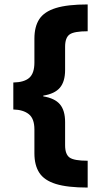

<svg xmlns="http://www.w3.org/2000/svg" viewBox="-20 -695 440 865"><path d="M375 150Q284.2 150 231.7 133.8Q179.2 117.5 157.1 83.3Q135 49.2 135 -4.2V-111.7Q135 -160.8 109.6 -180.8Q84.2 -200.8 40 -201.7V-323.3Q89.2 -324.2 112.1 -344.6Q135 -365 135 -413.3V-520.8Q135 -575 157.1 -608.8Q179.2 -642.5 231.7 -658.8Q284.2 -675 375 -675V-554.2Q313.3 -554.2 293.3 -539.6Q273.3 -525 273.3 -484.2V-380Q273.3 -327.5 250 -300Q226.7 -272.5 175 -264.2V-260.8Q226.7 -252.5 250 -225Q273.3 -197.5 273.3 -145V-40.8Q273.3 0 293.3 14.6Q313.3 29.2 375 29.2Z"/></svg>

Font: Funnel Display Light ExtraBold
Style: Regular
Weight: 800
Version: Version 1.000